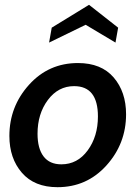

<svg xmlns="http://www.w3.org/2000/svg" viewBox="-20 -768 579 798"><path d="M219 10Q123 10 71 -50Q19 -110 19 -203Q19 -325 100.5 -415.5Q182 -506 304 -506Q401 -506 452.5 -446Q504 -386 504 -293Q504 -171 422.5 -80.5Q341 10 219 10ZM288 -410Q222 -410 179 -352.5Q136 -295 136 -212Q136 -151 161 -118Q186 -85 235 -85Q302 -85 344.5 -143Q387 -201 387 -284Q387 -410 288 -410ZM460 -591 336 -665 184 -591 195 -653 350 -748 471 -653Z"/></svg>

Font: Cabin
Style: SemiBold Italic
Weight: 600
Designer: Pablo Impallari
Foundry: Pablo Impallari. www.impallari.com Igino Marini. www.ikern.com
Version: Version 1.005